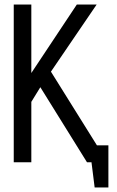

<svg xmlns="http://www.w3.org/2000/svg" viewBox="-20 -720 518 852"><path d="M375 -75V0H386L400 112H461V-75ZM119 -396V-700H41V0H119V-268L159 -333L366 0H457L206 -402L409 -700H321Z"/></svg>

Font: Advent Pro Medium
Style: Regular
Weight: 500
Designer: VivaRado, Andreas Kalpakidis
Foundry: VivaRado, Andreas Kalpakidis
Version: Version 3.000